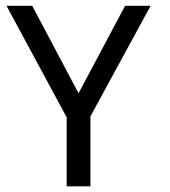

<svg xmlns="http://www.w3.org/2000/svg" viewBox="-20 -660 600 679"><path d="M257.8 -330.1 422.4 -639.6H512.7L299.8 -248.5V-1H215.8V-245.1L2.9 -639.6H93.8Z"/></svg>

Font: XL-Viking
Style: Regular
Weight: 400
Foundry: Ascender Corporation
Version: Version 1.10 March 23, 2015